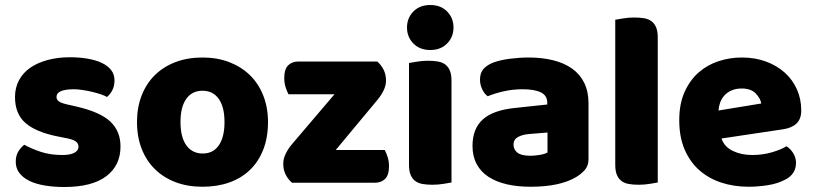

<svg xmlns="http://www.w3.org/2000/svg" viewBox="-20 -731 3255 768"><path d="M462 -145Q462 -69 405 -26Q348 17 237 17Q195 17 159 11Q123 5 97.5 -7.5Q72 -20 57.5 -39Q43 -58 43 -84Q43 -108 53 -124.5Q63 -141 77 -152Q106 -136 143.5 -123.5Q181 -111 230 -111Q261 -111 277.5 -120Q294 -129 294 -144Q294 -158 282 -166Q270 -174 242 -179L212 -185Q125 -202 82.5 -238.5Q40 -275 40 -343Q40 -380 56 -410Q72 -440 101 -460Q130 -480 170.5 -491Q211 -502 260 -502Q297 -502 329.5 -496.5Q362 -491 386 -480Q410 -469 424 -451.5Q438 -434 438 -410Q438 -387 429.5 -370.5Q421 -354 408 -343Q400 -348 384 -353.5Q368 -359 349 -363.5Q330 -368 310.5 -371Q291 -374 275 -374Q242 -374 224 -366.5Q206 -359 206 -343Q206 -332 216 -325Q226 -318 254 -312L285 -305Q381 -283 421.5 -244.5Q462 -206 462 -145Z M1052 -243Q1052 -181 1033 -132.5Q1014 -84 979.5 -51Q945 -18 897 -1Q849 16 790 16Q731 16 683 -2Q635 -20 600.5 -53.5Q566 -87 547 -135Q528 -183 528 -243Q528 -302 547 -350Q566 -398 600.5 -431.5Q635 -465 683 -483Q731 -501 790 -501Q849 -501 897 -482.5Q945 -464 979.5 -430.5Q1014 -397 1033 -349Q1052 -301 1052 -243ZM702 -243Q702 -182 725.5 -149.5Q749 -117 791 -117Q833 -117 855.5 -150Q878 -183 878 -243Q878 -303 855 -335.5Q832 -368 790 -368Q748 -368 725 -335.5Q702 -303 702 -243Z M1148 0Q1132 -14 1122.5 -33Q1113 -52 1113 -76Q1113 -96 1122.5 -115.5Q1132 -135 1146 -152L1318 -354H1134Q1128 -365 1122.5 -382Q1117 -399 1117 -419Q1117 -454 1132.5 -469.5Q1148 -485 1174 -485H1489Q1505 -471 1514.5 -452Q1524 -433 1524 -409Q1524 -389 1514.5 -369.5Q1505 -350 1491 -333L1323 -131H1519Q1525 -120 1530.5 -103Q1536 -86 1536 -66Q1536 -31 1520.5 -15.5Q1505 0 1479 0Z M1608 -621Q1608 -659 1633.5 -685Q1659 -711 1701 -711Q1743 -711 1768.5 -685Q1794 -659 1794 -621Q1794 -583 1768.5 -557Q1743 -531 1701 -531Q1659 -531 1633.5 -557Q1608 -583 1608 -621ZM1786 -1Q1775 1 1753.5 4.5Q1732 8 1710 8Q1688 8 1670.5 5Q1653 2 1641 -7Q1629 -16 1622.5 -31.5Q1616 -47 1616 -72V-479Q1627 -481 1648.5 -484.5Q1670 -488 1692 -488Q1714 -488 1731.5 -485Q1749 -482 1761 -473Q1773 -464 1779.5 -448.5Q1786 -433 1786 -408Z M2102 -108Q2119 -108 2139.5 -111.5Q2160 -115 2170 -121V-201L2098 -195Q2070 -193 2052 -183Q2034 -173 2034 -153Q2034 -133 2049.5 -120.5Q2065 -108 2102 -108ZM2094 -501Q2148 -501 2192.5 -490Q2237 -479 2268.5 -456.5Q2300 -434 2317 -399.5Q2334 -365 2334 -318V-94Q2334 -68 2319.5 -51.5Q2305 -35 2285 -23Q2220 16 2102 16Q2049 16 2006.5 6Q1964 -4 1933.5 -24Q1903 -44 1886.5 -75Q1870 -106 1870 -147Q1870 -216 1911 -253Q1952 -290 2038 -299L2169 -313V-320Q2169 -349 2143.5 -361.5Q2118 -374 2070 -374Q2032 -374 1996 -366Q1960 -358 1931 -346Q1918 -355 1909 -373.5Q1900 -392 1900 -412Q1900 -438 1912.5 -453.5Q1925 -469 1951 -480Q1980 -491 2019.5 -496Q2059 -501 2094 -501Z M2611 -1Q2600 1 2578.5 4.5Q2557 8 2535 8Q2513 8 2495.5 5Q2478 2 2466 -7Q2454 -16 2447.5 -31.5Q2441 -47 2441 -72V-652Q2452 -654 2473.5 -657.5Q2495 -661 2517 -661Q2539 -661 2556.5 -658Q2574 -655 2586 -646Q2598 -637 2604.5 -621.5Q2611 -606 2611 -581Z M2975 16Q2916 16 2865.5 -0.5Q2815 -17 2777.5 -50Q2740 -83 2718.5 -133Q2697 -183 2697 -250Q2697 -316 2718.5 -363.5Q2740 -411 2775 -441.5Q2810 -472 2855 -486.5Q2900 -501 2947 -501Q3000 -501 3043.5 -485Q3087 -469 3118.5 -441Q3150 -413 3167.5 -374Q3185 -335 3185 -289Q3185 -255 3166 -237Q3147 -219 3113 -214L2866 -177Q2877 -144 2911 -127.5Q2945 -111 2989 -111Q3030 -111 3066.5 -121.5Q3103 -132 3126 -146Q3142 -136 3153 -118Q3164 -100 3164 -80Q3164 -35 3122 -13Q3090 4 3050 10Q3010 16 2975 16ZM2947 -377Q2923 -377 2905.5 -369Q2888 -361 2877 -348.5Q2866 -336 2860.5 -320.5Q2855 -305 2854 -289L3025 -317Q3022 -337 3003 -357Q2984 -377 2947 -377Z"/></svg>

Font: Baloo Bhaina
Style: Regular
Weight: 400
Designer: Manish Minz, Shuchita Grover and Ek Type
Foundry: Ek Type
Version: Version 1.443;PS 1.000;hotconv 16.6.51;makeotf.lib2.5.65220;